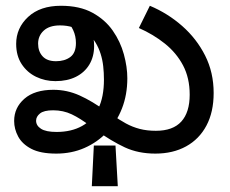

<svg xmlns="http://www.w3.org/2000/svg" viewBox="-20 -520 795 665"><path d="M518 12Q459 12 412.5 -9.5Q366 -31 310 -71L292 -84Q258 -110 228.5 -124Q199 -138 164 -138Q132 -138 118.5 -127Q105 -116 105 -102Q105 -85 122 -74Q139 -63 176 -63Q227 -63 264 -83.5Q301 -104 320.5 -144Q340 -184 340 -244Q340 -268 337.5 -290.5Q335 -313 328.5 -333.5Q322 -354 311.5 -371.5Q301 -389 285 -404Q282 -407 276.5 -406.5Q271 -406 268 -408Q252 -419 232 -425.5Q212 -432 188 -432Q151 -432 131.5 -414Q112 -396 112 -369Q112 -342 127.5 -325Q143 -308 174 -308Q204 -308 223.5 -322.5Q243 -337 243 -371Q243 -395 233.5 -415.5Q224 -436 209 -449L273 -460Q287 -439 296.5 -414Q306 -389 306 -361Q306 -324 289.5 -296.5Q273 -269 243 -254Q213 -239 172 -239Q136 -239 105 -254Q74 -269 55 -298Q36 -327 36 -368Q36 -423 77.5 -461.5Q119 -500 191 -500Q256 -500 300 -476Q344 -452 370.5 -414Q397 -376 409 -332Q421 -288 421 -249Q421 -192 402.5 -144.5Q384 -97 350.5 -62Q317 -27 272.5 -7.5Q228 12 175 12Q120 12 88.5 -4.5Q57 -21 43 -47Q29 -73 29 -101Q29 -147 64.5 -178Q100 -209 165 -209Q212 -209 255.5 -189.5Q299 -170 350 -133L368 -123Q393 -105 416 -92.5Q439 -80 464 -73.5Q489 -67 520 -67Q579 -67 608 -99Q637 -131 637 -192Q637 -250 614 -293.5Q591 -337 551 -369Q511 -401 461 -423L499 -500Q561 -474 611 -430Q661 -386 690.5 -327.5Q720 -269 720 -198Q720 -132 695 -85Q670 -38 624.5 -13Q579 12 518 12ZM298 125 305 -16H380L388 125Z"/></svg>

Font: telugu15
Style: Book
Weight: 400
Designer: Jelle Bosma - Monotype Design Team
Foundry: Monotype Imaging Inc.
Version: Version 2.003